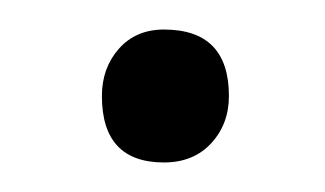

<svg xmlns="http://www.w3.org/2000/svg" viewBox="-20 -105 220 130"><path d="M49 -40Q49 -59 60.5 -72Q72 -85 91 -85Q135 -85 135 -40Q135 -21 123 -8Q111 5 91 5Q49 5 49 -40Z"/></svg>

Font: Yanone Kaffeesatz Light
Style: Regular
Weight: 300
Designer: Yanone (Cyrillic: Daniel Pouzeot)
Foundry: Yanone
Version: Version 1.003;PS 001.003;hotconv 1.0.88;makeotf.lib2.5.64775